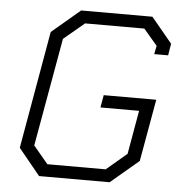

<svg xmlns="http://www.w3.org/2000/svg" viewBox="-51 -748 746 797"><g transform="rotate(5 322.0 -350.0)"><path d="M51 -110 137 -600 255 -700H552L639 -595L631 -546H573L580 -581L523 -648H276L190 -576L110 -125L171 -52H414L499 -124L531 -306H370L379 -358H598L552 -99L435 0H141Z"/></g></svg>

Font: Chakra Petch Light
Style: Italic
Weight: 300
Italic angle: -10°
Designer: Katatrad Aksorn Co.,Ltd.
Foundry: Cadson Demak Co.,Ltd.
Version: Version 1.000; ttfautohint (v1.6)